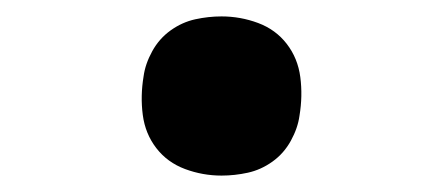

<svg xmlns="http://www.w3.org/2000/svg" viewBox="-20 -457 540 234"><path d="M250 -243Q227 -243 205.5 -251Q184 -259 170.5 -276.5Q157 -294 154 -317Q151 -340 155 -364Q157 -379 165.5 -394.5Q174 -410 188 -420Q202 -430 218 -433.5Q234 -437 250 -437Q273 -437 294.5 -429Q316 -421 329.5 -403.5Q343 -386 346 -363Q349 -340 345 -316Q343 -301 334.5 -285.5Q326 -270 312 -260Q298 -250 282 -246.5Q266 -243 250 -243Z"/></svg>

Font: Iosevka Web
Style: Bold Italic
Weight: 700
Italic angle: -9°
Monospace: yes
Designer: Belleve Invis
Foundry: Belleve Invis
Version: Version 28.0.3; ttfautohint (v1.8.3)